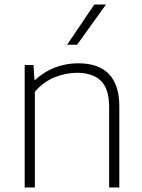

<svg xmlns="http://www.w3.org/2000/svg" viewBox="-20 -828 628 848"><path d="M89 -540.5H128L132 -475.5H136Q174 -511 222.8 -529.8Q271.5 -548.5 325 -548.5Q507 -548.5 507 -357V0H462V-356.5Q462 -436 425.5 -471.2Q389 -506.5 320 -506.5Q270.5 -506.5 220.5 -486.2Q170.5 -466 134 -422.5V0H89ZM276.5 -630.5 396.5 -808H448L320.5 -630.5Z"/></svg>

Font: Encode Sans Semi Expanded ExLight
Style: Regular
Weight: 275
Width: 6
Designer: Multiple Designers
Foundry: Impallari Type
Version: Version 2.000